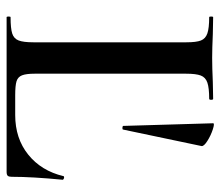

<svg xmlns="http://www.w3.org/2000/svg" viewBox="-63 -604 667 581"><g transform="rotate(90 270.5 -313.5)"><path d="M268 -26H328Q399 -26 448 -65.5Q497 -105 513 -172Q513 -174 517 -174Q519 -174 521.5 -172.5Q524 -171 524 -170Q515 -78 515 -15Q515 -7 512 -3.5Q509 0 500 0H32Q30 0 30 -6Q30 -12 32 -12Q66 -12 81.5 -17Q97 -22 102.5 -36.5Q108 -51 108 -81V-544Q108 -574 102.5 -588Q97 -602 81 -607.5Q65 -613 32 -613Q30 -613 30 -619Q30 -625 32 -625L83 -624Q127 -622 155 -622Q185 -622 229 -624L279 -625Q282 -625 282 -619Q282 -613 279 -613Q246 -613 230 -607.5Q214 -602 208.5 -587.5Q203 -573 203 -543V-85Q203 -59 208 -46.5Q213 -34 226 -30Q239 -26 268 -26ZM422 -590 372 -352Q371 -350 366 -350.5Q361 -351 361 -353L353 -625Q353 -630 371.5 -624Q390 -618 406.5 -607.5Q423 -597 422 -590Z"/></g></svg>

Font: Cormorant Unicase SemiBold
Style: Regular
Weight: 600
Designer: Christian Thalmann (Catharsis Fonts)
Foundry: Catharsis Fonts
Version: Version 4.000